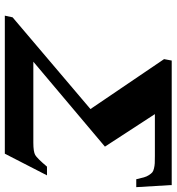

<svg xmlns="http://www.w3.org/2000/svg" viewBox="12 -744 732 796"><g transform="rotate(90 378.0 -346.0)"><path d="M617.2 0H44.9L51.8 -32.2L432.1 -355L225.1 -660.2L231 -691.9H747.1L755.9 -544.9H723.1Q718.8 -564.5 715.3 -576.4Q711.9 -588.4 705.8 -597.7Q699.7 -606.9 694.6 -611.3Q689.5 -615.7 678.2 -618.4Q667 -621.1 656.7 -621.6Q646.5 -622.1 627 -622.1H453.1L587.9 -415L235.8 -118.2H571.8Q608.9 -118.2 622.6 -126Q636.2 -133.8 670.9 -174.8H707Z"/></g></svg>

Font: Linguistics Pro
Style: Bold Italic
Weight: 700
Italic angle: -12°
Designer: Stefan Peev, Context Ltd
Foundry: Stefan Peev, Context Ltd
Version: Version 001.000